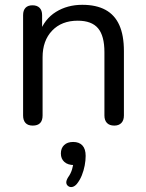

<svg xmlns="http://www.w3.org/2000/svg" viewBox="-20 -515 608 798"><path d="M116 7Q96 7 86 -4Q76 -15 76 -35V-452Q76 -472 86 -482.5Q96 -493 115 -493Q134 -493 144.5 -482.5Q155 -472 155 -452V-366L144 -378Q165 -436 212.5 -465.5Q260 -495 322 -495Q380 -495 418.5 -474Q457 -453 476 -410.5Q495 -368 495 -303V-35Q495 -15 484.5 -4Q474 7 455 7Q435 7 424.5 -4Q414 -15 414 -35V-298Q414 -366 387.5 -397.5Q361 -429 303 -429Q236 -429 196.5 -387.5Q157 -346 157 -277V-35Q157 7 116 7ZM299 250Q290 260 280.5 262Q271 264 263.5 258.5Q256 253 255.5 244Q255 235 263 222Q274 207 279.5 189Q285 171 285 156L288 171Q262 171 247.5 158Q233 145 233 123Q233 101 246.5 88Q260 75 284 75Q309 75 322.5 89.5Q336 104 336 133Q336 152 332 173Q328 194 320 214Q312 234 299 250Z"/></svg>

Font: Nunito
Style: Regular
Weight: 400
Designer: Vernon Adams
Foundry: Vernon Adams
Version: Version 3.602